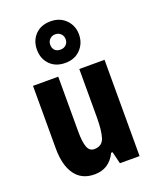

<svg xmlns="http://www.w3.org/2000/svg" viewBox="-156 -931 829 1029"><g transform="rotate(-20 259.0 -416.0)"><path d="M462 -549V0H350L333 -69H325Q287 10 203 10Q130 10 92 -43Q54 -96 54 -192V-549H198V-236Q198 -177 209 -147.5Q220 -118 247 -118Q293 -118 305.5 -159Q318 -200 318 -273V-549ZM260 -605Q205 -605 172.5 -638.5Q140 -672 140 -723Q140 -775 172.5 -808.5Q205 -842 260 -842Q313 -842 346.5 -808Q380 -774 380 -724Q380 -674 347 -639.5Q314 -605 260 -605ZM260 -681Q279 -681 291.5 -693Q304 -705 304 -724Q304 -743 291.5 -755.5Q279 -768 260 -768Q241 -768 228.5 -755.5Q216 -743 216 -724Q216 -705 227 -693Q238 -681 260 -681Z"/></g></svg>

Font: Noto Sans Gurmukhi ExtraCondensed ExtraBold
Style: Regular
Weight: 800
Width: 2
Designer: Jelle Bosma - Monotype Design Team
Foundry: Monotype Imaging Inc.
Version: Version 2.004; ttfautohint (v1.8.4.7-5d5b)